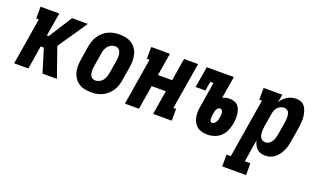

<svg xmlns="http://www.w3.org/2000/svg" viewBox="-77 -959 2655 1605"><g transform="rotate(20 1250.0 -156.5)"><path d="M21 0 89 -415H66V-520H233L198 -312H214L347 -520H487L310 -260L401 0H273L209 -208H181L147 0Z M706 8Q677 8 648.5 2Q620 -4 597 -19Q574 -34 558.5 -57Q543 -80 536 -107.5Q529 -135 529.5 -164.5Q530 -194 535 -223L554 -343Q559 -368 567 -392.5Q575 -417 589.5 -439Q604 -461 624.5 -479Q645 -497 668.5 -508Q692 -519 717 -523.5Q742 -528 767 -528Q796 -528 824.5 -522Q853 -516 876 -501Q899 -486 915 -463Q931 -440 937.5 -412.5Q944 -385 944 -355.5Q944 -326 939 -297L919 -177Q915 -152 907 -127.5Q899 -103 884 -81Q869 -59 849 -41Q829 -23 805.5 -12Q782 -1 756.5 3.5Q731 8 706 8ZM708 -97Q725 -97 742 -105.5Q759 -114 770.5 -128.5Q782 -143 788 -160Q794 -177 797 -194L817 -314Q819 -326 820 -338Q821 -350 820 -362Q819 -374 815.5 -385Q812 -396 805.5 -405Q799 -414 788.5 -418.5Q778 -423 766 -423Q749 -423 732 -414.5Q715 -406 703 -391.5Q691 -377 685 -360Q679 -343 677 -326L657 -206Q655 -194 654 -182Q653 -170 654 -158Q655 -146 658 -135Q661 -124 667.5 -115Q674 -106 685 -101.5Q696 -97 708 -97Z M1006 0 1074 -415H1050L1051 -520H1217L1184 -319H1310L1343 -520H1468L1399 -105H1423V0H1257L1292 -214H1166L1131 0Z M1741 8Q1717 8 1693.5 2.5Q1670 -3 1652 -16.5Q1634 -30 1622 -50Q1610 -70 1605.5 -93Q1601 -116 1601.5 -140.5Q1602 -165 1606 -189L1643 -415H1614L1601 -333H1514L1545 -520H1786L1753 -324Q1769 -332 1785 -335Q1801 -338 1817 -338Q1838 -338 1857.5 -331.5Q1877 -325 1890 -310.5Q1903 -296 1909.5 -277Q1916 -258 1918.5 -237.5Q1921 -217 1920 -196Q1919 -175 1915 -154Q1910 -123 1897.5 -92Q1885 -61 1861 -37.5Q1837 -14 1804.5 -3Q1772 8 1741 8ZM1744 -97Q1755 -97 1764.5 -105.5Q1774 -114 1779.5 -124Q1785 -134 1788 -145Q1791 -156 1792 -167Q1794 -178 1794.5 -188Q1795 -198 1793.5 -208Q1792 -218 1785.5 -226Q1779 -234 1769 -234Q1761 -234 1754 -229.5Q1747 -225 1742.5 -218.5Q1738 -212 1735 -204.5Q1732 -197 1731 -189L1728 -172Q1727 -165 1726.5 -157.5Q1726 -150 1725 -143Q1724 -136 1724.5 -129Q1725 -122 1726.5 -115Q1728 -108 1732.5 -102.5Q1737 -97 1744 -97Z M1950 215V110H1988L2074 -415H2050L2051 -520H2217L2205 -450Q2216 -468 2230.5 -482.5Q2245 -497 2262.5 -507.5Q2280 -518 2299.5 -523Q2319 -528 2338 -528Q2357 -528 2374.5 -523Q2392 -518 2405 -506Q2418 -494 2426 -478Q2434 -462 2438.5 -444.5Q2443 -427 2445 -409Q2447 -391 2446.5 -372Q2446 -353 2444 -334Q2442 -315 2439 -297L2419 -177Q2415 -155 2409.5 -133.5Q2404 -112 2394 -91.5Q2384 -71 2370.5 -52.5Q2357 -34 2338.5 -19.5Q2320 -5 2298 1.5Q2276 8 2254 8Q2233 8 2213.5 1.5Q2194 -5 2180 -19Q2166 -33 2157.5 -51Q2149 -69 2145 -89L2113 110H2162V215ZM2219 -97Q2235 -97 2250 -106.5Q2265 -116 2274.5 -130.5Q2284 -145 2289 -161.5Q2294 -178 2297 -194L2317 -314Q2319 -326 2319.5 -337.5Q2320 -349 2319.5 -361Q2319 -373 2316.5 -384Q2314 -395 2308 -404Q2302 -413 2292 -418Q2282 -423 2270 -423Q2255 -423 2239.5 -416.5Q2224 -410 2213 -398Q2202 -386 2196 -371Q2190 -356 2187 -341L2167 -221Q2165 -207 2164 -194Q2163 -181 2163.5 -168Q2164 -155 2166.5 -142.5Q2169 -130 2176 -119.5Q2183 -109 2194 -103Q2205 -97 2219 -97Z"/></g></svg>

Font: Iosevka Curly Slab Extrabold
Style: Italic
Weight: 800
Italic angle: -9°
Monospace: yes
Designer: Belleve Invis
Foundry: Belleve Invis
Version: Version 22.1.2; ttfautohint (v1.8.4)